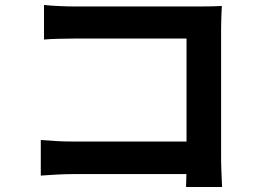

<svg xmlns="http://www.w3.org/2000/svg" viewBox="-20 -730 1040 772"><path d="M157 -710Q185 -707 220 -705.5Q255 -704 280 -704H784Q806 -704 832.5 -704.5Q859 -705 872 -706Q871 -689 870 -662.5Q869 -636 869 -614V-96Q869 -70 870.5 -35Q872 0 873 22H728Q729 0 729.5 -26.5Q730 -53 730 -80V-575H281Q249 -575 213.5 -574Q178 -573 157 -571ZM144 -167Q170 -165 202.5 -163Q235 -161 269 -161H809V-30H273Q244 -30 206.5 -28Q169 -26 144 -24Z"/></svg>

Font: Farlight84_Sys_V01
Style: Bold
Weight: 700
Designer: Monotype Design Team, Nadine Chahine and Nizar Qandah
Foundry: Monotype Imaging Inc.
Version: Version 2.004;October 31, 2024;FontCreator 14.0.0.2814 64-bi